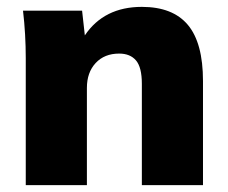

<svg xmlns="http://www.w3.org/2000/svg" viewBox="-20 -539 663 559"><path d="M55 0V-370Q55 -404 53 -439Q51 -474 47 -508H219L227 -436Q283 -519 393 -519Q483 -519 527 -466.5Q571 -414 571 -303V0H393V-295Q393 -343 376 -363Q359 -383 327 -383Q284 -383 258.5 -355.5Q233 -328 233 -283V0Z"/></svg>

Font: Mulish Black
Style: Regular
Weight: 900
Designer: Vernon Adams
Foundry: Vernon Adams
Version: Version 3.603; ttfautohint (v1.8.3)